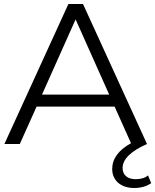

<svg xmlns="http://www.w3.org/2000/svg" viewBox="-20 -720 776 960"><path d="M79 0 163 -187H553L635 -4C572 31 541 74 541 125C541 182 584 220 651 220C684 220 712 212 736 196L720 157C705 170 684 176 658 176C619 176 593 156 593 120C593 76 634 36 715 0L395 -700H322L2 0ZM190 -247 358 -623 526 -247Z"/></svg>

Font: Malon Grotesk
Style: Regular
Weight: 400
Designer: Julieta Ulanovsky
Foundry: Julieta Ulanovsky
Version: Version 7.200